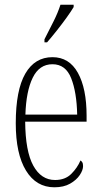

<svg xmlns="http://www.w3.org/2000/svg" viewBox="-20 -786 430 816"><path d="M211 10Q134 10 90.5 -61Q47 -132 47 -262Q47 -403 87.5 -473Q128 -543 203 -543Q274 -543 311 -476.5Q348 -410 348 -294V-269H87Q88 -143 121.5 -82Q155 -21 214 -21Q257 -21 283 -47Q309 -73 322 -104Q326 -102 329.5 -96.5Q333 -91 333 -80Q333 -63 319 -42Q305 -21 278 -5.5Q251 10 211 10ZM308 -299Q306 -394 282.5 -453.5Q259 -513 203 -513Q147 -513 119 -455.5Q91 -398 88 -299ZM169 -619Q191 -662 208.5 -697Q226 -732 237 -766H293V-756Q283 -739 264 -712.5Q245 -686 222.5 -657.5Q200 -629 180 -606H169Z"/></svg>

Font: Noto Serif ExtraCondensed ExtraLight
Style: Regular
Weight: 200
Width: 2
Designer: Monotype Design Team
Foundry: Monotype Imaging Inc.
Version: Version 2.015